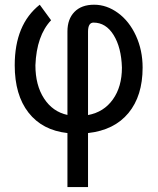

<svg xmlns="http://www.w3.org/2000/svg" viewBox="-20 -548 658 802"><path d="M370.6 -453.6Q347.7 -453.6 347.7 -415.5V-67.4Q413.6 -79.6 451.4 -132.6Q489.3 -185.5 489.3 -265.6Q486.8 -349.6 454.6 -401.6Q422.4 -453.6 370.6 -453.6ZM41.5 -275.4Q41.5 -445.8 146 -528.3L193.4 -463.4Q132.8 -399.4 127.9 -275.4Q127.9 -191.9 164.1 -136.5Q200.2 -81.1 261.7 -67.9V-416.5Q261.7 -468.3 291 -498.3Q320.3 -528.3 373 -528.3Q425.8 -528.3 472.9 -493.9Q520 -459.5 547.9 -398.7Q575.7 -337.9 575.7 -265.6Q575.7 -147.5 516.6 -75.9Q457.5 -4.4 347.7 7.8V233.4H261.7V7.8Q156.7 -3.9 99.1 -77.6Q41.5 -151.4 41.5 -275.4Z"/></svg>

Font: RobotoCondensed-Regular
Style: Regular
Weight: 400
Designer: Google
Version: Version 2.001201; 2014